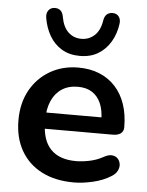

<svg xmlns="http://www.w3.org/2000/svg" viewBox="-54 -797 650 851"><g transform="rotate(5 271.0 -371.5)"><path d="M306 10Q223 10 163 -21Q103 -52 70.5 -109Q38 -166 38 -244Q38 -320 69.5 -377Q101 -434 156.5 -466.5Q212 -499 283 -499Q335 -499 376.5 -482Q418 -465 447.5 -433Q477 -401 492.5 -355.5Q508 -310 508 -253Q508 -235 495.5 -225.5Q483 -216 460 -216H139V-288H420L404 -273Q404 -319 390.5 -350Q377 -381 351.5 -397.5Q326 -414 288 -414Q246 -414 216.5 -394.5Q187 -375 171.5 -339.5Q156 -304 156 -255V-248Q156 -166 194.5 -125.5Q233 -85 308 -85Q334 -85 366.5 -91.5Q399 -98 428 -114Q449 -126 465 -124.5Q481 -123 490.5 -113Q500 -103 502 -88.5Q504 -74 496.5 -59Q489 -44 471 -33Q436 -11 390.5 -0.5Q345 10 306 10ZM284 -551Q237 -551 203 -571.5Q169 -592 148.5 -627.5Q128 -663 121 -707Q118 -727 127.5 -739.5Q137 -752 153 -753Q170 -754 180.5 -745Q191 -736 194 -717Q202 -672 226 -649.5Q250 -627 284 -627Q318 -627 342.5 -649.5Q367 -672 374 -717Q377 -736 388 -745Q399 -754 415 -753Q432 -752 441 -739.5Q450 -727 447 -707Q441 -663 420 -627.5Q399 -592 365 -571.5Q331 -551 284 -551Z"/></g></svg>

Font: Nunito ExtraLight
Style: Regular
Weight: 200
Designer: Vernon Adams
Foundry: Vernon Adams
Version: Version 3.602